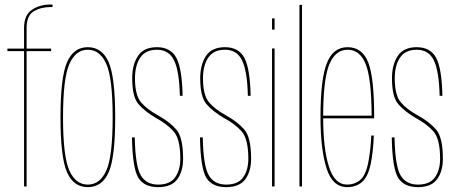

<svg xmlns="http://www.w3.org/2000/svg" viewBox="-20 -806 1975 830"><path d="M84 0H95V-585H201V-596H95V-685Q95 -738.5 125.8 -757Q156.5 -775.5 199 -775.5H207V-786.5H199.5Q151.5 -786.5 117.8 -763.5Q84 -740.5 84 -685.5V-596H12V-585H84Z M359.5 3Q421.5 3 449.8 -61.2Q478 -125.5 478 -298.5Q478 -472 449.8 -537Q421.5 -602 359.5 -602Q298 -602 269.8 -537Q241.5 -472 241.5 -298.5Q241.5 -125.5 269.8 -61.2Q298 3 359.5 3ZM359.5 -8Q307.5 -8 280 -68.5Q252.5 -129 252.5 -298.5Q252.5 -468.5 280 -529.8Q307.5 -591 359.5 -591Q412 -591 439.5 -529.8Q467 -468.5 467 -298.5Q467 -129 439.5 -68.5Q412 -8 359.5 -8Z M663.5 3Q721.5 3 746.5 -31.2Q771.5 -65.5 771.5 -119.5Q771.5 -213 741.8 -246.5Q712 -280 663.5 -307Q616.5 -332.5 590 -363.2Q563.5 -394 563.5 -467.5Q563.5 -523.5 586.5 -557.2Q609.5 -591 658.5 -591Q710 -591 732.5 -545Q755 -499 757.5 -392H769.5Q767 -509.5 742.5 -555.8Q718 -602 658.5 -602Q601.5 -602 576.5 -564.2Q551.5 -526.5 551.5 -467.5Q551.5 -387.5 578.5 -356Q605.5 -324.5 654 -296Q701 -271 730.2 -238.5Q759.5 -206 759.5 -119.5Q759.5 -71 737.2 -39.5Q715 -8 663.5 -8Q612.5 -8 588.8 -47.8Q565 -87.5 562.5 -212H550.5Q553 -77.5 578.2 -37.2Q603.5 3 663.5 3Z M957.5 3Q1015.5 3 1040.5 -31.2Q1065.5 -65.5 1065.5 -119.5Q1065.5 -213 1035.8 -246.5Q1006 -280 957.5 -307Q910.5 -332.5 884 -363.2Q857.5 -394 857.5 -467.5Q857.5 -523.5 880.5 -557.2Q903.5 -591 952.5 -591Q1004 -591 1026.5 -545Q1049 -499 1051.5 -392H1063.5Q1061 -509.5 1036.5 -555.8Q1012 -602 952.5 -602Q895.5 -602 870.5 -564.2Q845.5 -526.5 845.5 -467.5Q845.5 -387.5 872.5 -356Q899.5 -324.5 948 -296Q995 -271 1024.2 -238.5Q1053.5 -206 1053.5 -119.5Q1053.5 -71 1031.2 -39.5Q1009 -8 957.5 -8Q906.5 -8 882.8 -47.8Q859 -87.5 856.5 -212H844.5Q847 -77.5 872.2 -37.2Q897.5 3 957.5 3Z M1156 0H1167V-596.5H1156ZM1156 -726.5V-678H1167V-726.5Z M1274.5 0H1285.5V-785H1274.5Z M1481 3V-8Q1426 -8 1402 -85.5Q1377 -162.5 1377 -300.5Q1377 -462 1403 -526.5Q1429.5 -591 1482.5 -591Q1537 -591 1561.5 -527Q1586 -464.5 1586.5 -306H1372.5V-294.5H1597.5Q1597.5 -299 1597.5 -301.5Q1597.5 -469.5 1572 -536Q1546 -602 1482.5 -602Q1420.5 -602 1393.5 -534Q1365.5 -466 1365.5 -300.5Q1365.5 -159 1392 -77.5Q1417.5 3 1481 3ZM1481 -8V3Q1517.5 3 1543.5 -18Q1569.5 -39 1582 -94.5Q1593.5 -150 1596 -220H1585Q1582.5 -156 1571.5 -101Q1560 -46 1535.5 -26.5Q1511.5 -8 1481 -8Z M1786.5 3Q1844.5 3 1869.5 -31.2Q1894.5 -65.5 1894.5 -119.5Q1894.5 -213 1864.8 -246.5Q1835 -280 1786.5 -307Q1739.5 -332.5 1713 -363.2Q1686.5 -394 1686.5 -467.5Q1686.5 -523.5 1709.5 -557.2Q1732.5 -591 1781.5 -591Q1833 -591 1855.5 -545Q1878 -499 1880.5 -392H1892.5Q1890 -509.5 1865.5 -555.8Q1841 -602 1781.5 -602Q1724.5 -602 1699.5 -564.2Q1674.5 -526.5 1674.5 -467.5Q1674.5 -387.5 1701.5 -356Q1728.5 -324.5 1777 -296Q1824 -271 1853.2 -238.5Q1882.5 -206 1882.5 -119.5Q1882.5 -71 1860.2 -39.5Q1838 -8 1786.5 -8Q1735.5 -8 1711.8 -47.8Q1688 -87.5 1685.5 -212H1673.5Q1676 -77.5 1701.2 -37.2Q1726.5 3 1786.5 3Z"/></svg>

Font: Anybody Thin Condensed
Style: Regular
Weight: 100
Width: 3
Version: Version 1.113;gftools[0.9.25]